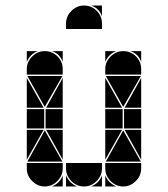

<svg xmlns="http://www.w3.org/2000/svg" viewBox="-20 -677 608 695"><path d="M142 -492Q169 -492 188 -473Q207 -454 207 -427V-407H77V-427Q77 -453 96.5 -472.5Q116 -492 142 -492ZM426 -492Q453 -492 472 -473Q491 -454 491 -427V-407H361V-427Q361 -453 380.5 -472.5Q400 -492 426 -492ZM426 -2Q400 -2 380.5 -21.5Q361 -41 361 -67V-87H491V-67Q491 -41 471.5 -21.5Q452 -2 426 -2ZM142 -2Q116 -2 96.5 -21.5Q77 -41 77 -67V-87H207V-67Q207 -41 187.5 -21.5Q168 -2 142 -2ZM284 -2Q258 -2 238.5 -21.5Q219 -41 219 -67V-87H349V-67Q349 -41 329.5 -21.5Q310 -2 284 -2ZM363 -92 426 -205 490 -92ZM79 -92 142 -205 206 -92ZM206 -402 142 -290 79 -402ZM490 -402 426 -290 363 -402ZM424 -212H361V-282H424ZM140 -212H77V-282H140ZM491 -212H429V-282H491ZM207 -212H145V-282H207ZM77 -287V-395L138 -287ZM361 -287V-395L422 -287ZM361 -207H422L361 -99ZM77 -207H138L77 -99ZM207 -287H147L207 -395ZM491 -207V-99L431 -207ZM207 -207V-99L147 -207ZM491 -287H431L491 -395ZM219 -42Q231 -14 259 -2H219ZM361 -42Q373 -14 401 -2H361ZM361 -492H401Q387 -487 377 -477Q367 -467 361 -453ZM310 -2Q324 -8 334 -18Q344 -28 349 -42V-2ZM168 -2Q182 -8 192 -18Q202 -28 207 -42V-2ZM207 -492V-453Q197 -482 168 -492ZM77 -492H117Q103 -487 93 -477Q83 -467 77 -453ZM491 -492V-453Q481 -482 452 -492ZM284 -657Q311 -657 330 -638Q349 -619 349 -592V-572H219V-592Q219 -618 238.5 -637.5Q258 -657 284 -657ZM349 -657V-618Q339 -647 310 -657Z"/></svg>

Font: CAT DyFa
Style: Regular
Weight: 400
Designer: Peter Wiegel
Foundry: Peter Wiegel
Version: Version 1.001; ttfautohint (v1.3)